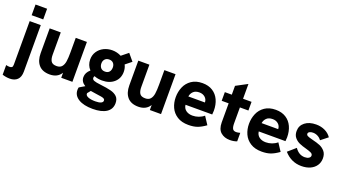

<svg xmlns="http://www.w3.org/2000/svg" viewBox="-90 -1355 3991 2229"><g transform="rotate(20 1905.5 -241.0)"><path d="M-25 199V80Q-1 86 16 86Q38 86 47.5 77.5Q57 69 57 43V-493H194V81Q194 148 160 181Q126 214 67 214Q20 214 -25 199ZM55 -697H198V-565H55Z M304 -187V-493H441V-217Q441 -166 459 -137.5Q477 -109 528 -109Q570 -109 591.5 -134Q613 -159 619.5 -202Q626 -245 626 -314V-493H764V0H626V-62Q581 10 486 10Q395 10 349.5 -42.5Q304 -95 304 -187Z M851 68Q851 51 855 36L922 -4Q865 -38 865 -96Q865 -152 916 -195Q869 -245 869 -316Q869 -371 897 -413.5Q925 -456 972.5 -479.5Q1020 -503 1076 -503Q1135 -503 1187 -476L1269 -542L1340 -457L1265 -397Q1285 -359 1285 -312Q1285 -231 1228.5 -181.5Q1172 -132 1081 -132Q1027 -132 983 -150Q976 -138 976 -127Q976 -106 1000.5 -96.5Q1025 -87 1080 -81Q1165 -71 1213.5 -58.5Q1262 -46 1291 -18Q1320 10 1320 62Q1320 136 1260.5 175.5Q1201 215 1091 215Q979 215 915 175.5Q851 136 851 68ZM1148 -317Q1148 -350 1129.5 -370Q1111 -390 1078 -390Q1045 -390 1026 -369.5Q1007 -349 1007 -317Q1007 -284 1025 -262.5Q1043 -241 1078 -241Q1113 -241 1130.5 -262Q1148 -283 1148 -317ZM1091 122Q1136 122 1159.5 111Q1183 100 1183 80Q1183 66 1172 58.5Q1161 51 1136 46.5Q1111 42 1058 35Q1030 32 1001 26L970 64L969 72Q969 95 1002 108.5Q1035 122 1091 122Z M1399 -187V-493H1536V-217Q1536 -166 1554 -137.5Q1572 -109 1623 -109Q1665 -109 1686.5 -134Q1708 -159 1714.5 -202Q1721 -245 1721 -314V-493H1859V0H1721V-62Q1676 10 1581 10Q1490 10 1444.5 -42.5Q1399 -95 1399 -187Z M1952 -244Q1952 -311 1977 -370Q2002 -429 2056 -466Q2110 -503 2191 -503Q2265 -503 2317 -470Q2369 -437 2395.5 -379Q2422 -321 2422 -247Q2422 -229 2419 -199H2089Q2094 -155 2126.5 -131.5Q2159 -108 2207 -108Q2245 -108 2281.5 -121Q2318 -134 2346 -158L2409 -62Q2353 -22 2307.5 -6Q2262 10 2199 10Q2115 10 2059.5 -25.5Q2004 -61 1978 -118.5Q1952 -176 1952 -244ZM2292 -301Q2291 -340 2263 -364.5Q2235 -389 2193 -389Q2144 -389 2118 -363Q2092 -337 2087 -301Z M2554 -151V-386H2468V-493H2554V-602L2693 -676V-493H2798V-386H2693V-190Q2693 -144 2705 -123Q2717 -102 2749 -102Q2768 -102 2798 -110V-5Q2760 10 2711 10Q2643 10 2598.5 -28.5Q2554 -67 2554 -151Z M2857 -244Q2857 -311 2882 -370Q2907 -429 2961 -466Q3015 -503 3096 -503Q3170 -503 3222 -470Q3274 -437 3300.5 -379Q3327 -321 3327 -247Q3327 -229 3324 -199H2994Q2999 -155 3031.5 -131.5Q3064 -108 3112 -108Q3150 -108 3186.5 -121Q3223 -134 3251 -158L3314 -62Q3258 -22 3212.5 -6Q3167 10 3104 10Q3020 10 2964.5 -25.5Q2909 -61 2883 -118.5Q2857 -176 2857 -244ZM3197 -301Q3196 -340 3168 -364.5Q3140 -389 3098 -389Q3049 -389 3023 -363Q2997 -337 2992 -301Z M3381 -89 3475 -171Q3524 -100 3596 -100Q3628 -100 3647 -112.5Q3666 -125 3666 -143Q3666 -164 3645 -175Q3624 -186 3577 -199Q3527 -212 3491.5 -228Q3456 -244 3430.5 -274.5Q3405 -305 3405 -354Q3405 -421 3457 -462Q3509 -503 3595 -503Q3655 -503 3704 -479.5Q3753 -456 3782 -413L3697 -346Q3679 -372 3651 -386.5Q3623 -401 3592 -401Q3566 -401 3549.5 -391.5Q3533 -382 3533 -367Q3533 -351 3550 -342Q3567 -333 3616 -321Q3671 -308 3708.5 -292.5Q3746 -277 3773.5 -245Q3801 -213 3801 -159Q3801 -109 3775 -70.5Q3749 -32 3702.5 -11Q3656 10 3595 10Q3468 10 3381 -89Z"/></g></svg>

Font: Hanken Grotesk ExtraBold
Style: Regular
Weight: 800
Designer: Alfredo Marco Pradil
Foundry: Hanken Design Co.
Version: Version 3.014